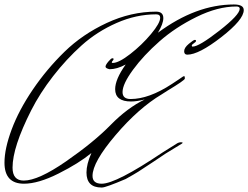

<svg xmlns="http://www.w3.org/2000/svg" viewBox="-37 -791 1108 857"><path d="M609 -347Q573 -338 548 -338Q477 -338 477 -393Q477 -437 524 -503Q485 -482 452 -482Q434 -486 434 -493.5Q434 -501 446.5 -516Q459 -531 464.5 -531Q470 -531 470 -527.5Q470 -524 466 -520Q462 -516 462 -512Q462 -510 466 -510Q493 -510 544.5 -550Q596 -590 637 -639Q678 -688 678 -712Q678 -727 660 -727Q571 -727 483.5 -688.5Q396 -650 327.5 -588.5Q259 -527 200 -451Q141 -375 102 -298Q19 -134 19 -43Q19 15 69 15Q134 15 257.5 -70.5Q381 -156 456.5 -233Q532 -310 609 -347ZM349 -21Q349 -58 371 -108Q315 -62 224.5 -16.5Q134 29 70 29Q-17 29 -17 -65Q-17 -127 15 -213Q47 -299 109 -390.5Q171 -482 251 -560Q331 -638 439.5 -688.5Q548 -739 660 -739Q692 -739 692 -710Q692 -685 668 -645Q838 -771 1007 -771Q1051 -771 1051 -746Q1051 -703 950.5 -625Q850 -547 799 -547Q785 -547 785 -562.5Q785 -578 806 -595.5Q827 -613 832.5 -613Q838 -613 838 -608.5Q838 -604 828.5 -598Q819 -592 819 -587.5Q819 -583 823 -583Q851 -583 942 -654Q1033 -725 1033 -752Q1033 -762 1018 -762Q935 -762 840.5 -715.5Q746 -669 675 -606.5Q604 -544 557 -480Q510 -416 510 -380Q510 -349 546 -349Q628 -349 730 -416Q744 -425 759.5 -435.5Q775 -446 778.5 -448.5Q782 -451 785 -451Q788 -451 788 -443V-440Q788 -433 710 -386L685 -370Q581 -308 478.5 -187.5Q376 -67 376 -6Q376 29 417 29Q481 29 688 -110L755 -152Q762 -156 770 -156Q778 -156 778 -154Q778 -152 775 -150L703 -106Q694 -100 647 -68.5Q600 -37 580 -24.5Q560 -12 524 8Q435 46 418 46Q417 46 416 46Q349 46 349 -21Z"/></svg>

Font: Herr Von Muellerhoff
Style: Regular
Weight: 400
Version: Version 1.000